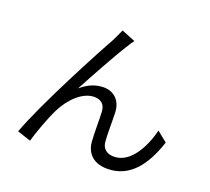

<svg xmlns="http://www.w3.org/2000/svg" viewBox="-136 -960 1271 1164"><g transform="rotate(20 500.0 -378.0)"><path d="M554 -752 465 -788C453 -759 440 -735 429 -711C375 -616 152 -197 79 3L166 32C179 -17 221 -134 251 -193C290 -271 363 -351 443 -351C488 -351 513 -326 515 -282C518 -229 516 -152 520 -94C523 -36 558 32 663 32C807 32 891 -79 943 -239L877 -292C851 -187 786 -51 676 -51C633 -51 600 -72 597 -121C593 -169 595 -245 593 -304C590 -382 542 -425 476 -425C429 -425 379 -408 331 -365C382 -461 478 -636 522 -704C533 -723 545 -741 554 -752Z"/></g></svg>

Font: Noto Sans Mono CJK JP Regular
Style: Regular
Weight: 400
Designer: Ryoko NISHIZUKA (kana & ideographs); Paul D. Hunt (Latin, Greek & Cyrillic); Wenlong ZHANG (bopomofo); Sandoll Communica
Foundry: Adobe Systems Incorporated
Version: Version 1.004;PS 1.004;hotconv 1.0.82;makeotf.lib2.5.63406